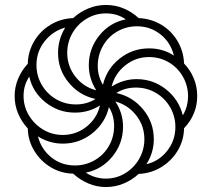

<svg xmlns="http://www.w3.org/2000/svg" viewBox="-20 -744 854 774"><path d="M275 -44Q226 -45 185 -69.5Q144 -94 118.5 -135.5Q93 -177 92 -226Q67 -253 53 -286.5Q39 -320 39 -357Q39 -393 53 -426.5Q67 -460 92 -487Q93 -535 117 -576.5Q141 -618 182.5 -643.5Q224 -669 275 -671Q302 -696 336 -710Q370 -724 407 -724Q445 -724 478.5 -710Q512 -696 539 -671Q588 -669 629 -645Q670 -621 695 -579.5Q720 -538 722 -488Q747 -462 761 -428.5Q775 -395 775 -357Q775 -283 722 -227Q721 -178 696.5 -137Q672 -96 630.5 -70.5Q589 -45 539 -43Q512 -18 478 -4Q444 10 407 10Q370 10 336 -4.5Q302 -19 275 -44ZM338 -481Q338 -548 380 -600.5Q422 -653 487 -666Q453 -690 407 -690Q365 -690 329 -668.5Q293 -647 272 -610.5Q251 -574 251 -531Q251 -477 284 -435Q317 -393 368 -380Q338 -427 338 -481ZM581 -549Q637 -549 681 -520Q668 -573 627 -605.5Q586 -638 532 -638Q489 -638 452.5 -617Q416 -596 395 -559Q374 -522 374 -478Q374 -437 395 -402Q410 -466 462 -507.5Q514 -549 581 -549ZM365 -345Q300 -359 257 -411Q214 -463 214 -531Q214 -585 243 -633Q193 -619 160 -577.5Q127 -536 127 -482Q127 -439 148 -402.5Q169 -366 205.5 -344.5Q242 -323 286 -323Q330 -323 365 -345ZM738 -357Q738 -399 717 -435.5Q696 -472 660 -493Q624 -514 581 -514Q527 -514 485 -480.5Q443 -447 430 -395Q477 -425 531 -425Q597 -425 649 -384Q701 -343 717 -279Q738 -314 738 -357ZM383 -319Q338 -290 282 -290Q216 -290 164 -331Q112 -372 98 -435Q75 -401 75 -357Q75 -315 96.5 -279Q118 -243 154 -221.5Q190 -200 233 -200Q287 -200 329 -233.5Q371 -267 383 -319ZM687 -232Q687 -275 666 -311.5Q645 -348 608.5 -369.5Q572 -391 528 -391Q483 -391 449 -369Q514 -355 557 -303Q600 -251 600 -183Q600 -128 570 -82Q621 -94 654 -136Q687 -178 687 -232ZM562 -183Q562 -237 529 -279Q496 -321 445 -335Q476 -288 476 -233Q476 -166 433.5 -113.5Q391 -61 326 -48Q363 -24 407 -24Q449 -24 484.5 -45.5Q520 -67 541 -103.5Q562 -140 562 -183ZM440 -236Q440 -279 419 -312Q404 -248 352 -206.5Q300 -165 233 -165Q180 -165 133 -194Q146 -143 186.5 -110Q227 -77 282 -77Q325 -77 361.5 -98Q398 -119 419 -155.5Q440 -192 440 -236Z"/></svg>

Font: Noto Sans Armenian Light
Style: Regular
Weight: 300
Designer: Monotype Design team
Foundry: Monotype Imaging Inc.
Version: Version 1.000